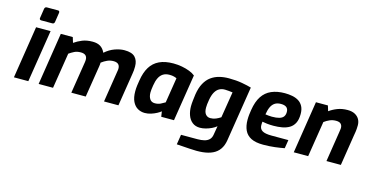

<svg xmlns="http://www.w3.org/2000/svg" viewBox="-94 -1212 3662 1906"><g transform="rotate(15 1737.5 -259.5)"><path d="M169 -616Q160 -616 155 -621.5Q150 -627 152 -636L167 -734Q171 -755 191 -755H305Q315 -755 318.5 -749Q322 -743 321 -734L306 -636Q302 -616 283 -616ZM54 0 138 -537H287L202 0Z M308 0 392 -537H515L532 -482Q569 -508 613.5 -526Q658 -544 719 -544Q767 -544 798 -525Q829 -506 848 -465Q894 -506 947 -525Q1000 -544 1046 -544Q1123 -544 1155.5 -509.5Q1188 -475 1188 -415Q1188 -395 1186.5 -374.5Q1185 -354 1181 -335L1128 0H980L1032 -331Q1033 -336 1033.5 -341.5Q1034 -347 1034 -352Q1034 -411 968 -411Q935 -411 905.5 -398Q876 -385 847 -363Q847 -356 846.5 -347Q846 -338 844 -327L792 0H644L696 -328Q697 -336 697.5 -341.5Q698 -347 698 -353Q698 -382 681.5 -396.5Q665 -411 633 -411Q594 -411 567 -397.5Q540 -384 514 -366L456 0Z M1399 6Q1359 6 1326 -13Q1293 -32 1273 -73Q1253 -114 1253 -179Q1253 -208 1257 -239Q1261 -270 1265 -291Q1278 -376 1312 -431.5Q1346 -487 1404.5 -515Q1463 -543 1549 -543Q1594 -543 1637 -535Q1680 -527 1716 -513Q1752 -499 1775 -480L1699 0H1568L1560 -54Q1546 -42 1520 -28Q1494 -14 1462.5 -4Q1431 6 1399 6ZM1471 -113Q1504 -113 1529.5 -125.5Q1555 -138 1574 -150L1615 -408Q1607 -413 1587.5 -418.5Q1568 -424 1541 -424Q1501 -424 1474.5 -407Q1448 -390 1432.5 -358Q1417 -326 1410 -280Q1406 -257 1404 -237.5Q1402 -218 1402 -206Q1402 -165 1419 -139Q1436 -113 1471 -113Z M1921 233 1788 224 1804 122H1973Q2012 122 2042.5 114.5Q2073 107 2092.5 88Q2112 69 2117 35L2132 -54Q2112 -37 2083.5 -23.5Q2055 -10 2024.5 -2Q1994 6 1966 6Q1919 6 1887.5 -19Q1856 -44 1841 -86Q1826 -128 1826 -178Q1826 -204 1830 -238.5Q1834 -273 1838 -303Q1849 -372 1874.5 -418.5Q1900 -465 1937 -492Q1974 -519 2020 -531Q2066 -543 2119 -543Q2195 -543 2255.5 -532Q2316 -521 2352 -510L2262 58Q2253 112 2227 149Q2201 186 2158 206.5Q2115 227 2056 233Q1997 239 1921 233ZM2041 -113Q2071 -113 2096.5 -123.5Q2122 -134 2146 -150L2189 -417Q2170 -420 2150.5 -421.5Q2131 -423 2112 -424Q2079 -425 2053 -411Q2027 -397 2009.5 -366.5Q1992 -336 1983 -286Q1978 -255 1976 -238.5Q1974 -222 1974 -203Q1974 -158 1992.5 -135.5Q2011 -113 2041 -113Z M2616 6Q2538 6 2491.5 -17.5Q2445 -41 2424 -86Q2403 -131 2403 -194Q2403 -222 2406 -247.5Q2409 -273 2413 -297Q2427 -385 2462.5 -439Q2498 -493 2556.5 -518.5Q2615 -544 2694 -544Q2733 -544 2770 -537Q2807 -530 2835.5 -512.5Q2864 -495 2881 -463.5Q2898 -432 2898 -384Q2898 -328 2880 -292Q2862 -256 2829.5 -236.5Q2797 -217 2755 -209.5Q2713 -202 2666 -202Q2629 -202 2599 -205.5Q2569 -209 2551 -213Q2550 -205 2549.5 -195.5Q2549 -186 2549 -177Q2549 -139 2578 -121Q2607 -103 2674 -103H2847L2833 -16Q2793 -8 2736 -1Q2679 6 2616 6ZM2628 -285Q2674 -285 2703.5 -293.5Q2733 -302 2746.5 -320.5Q2760 -339 2760 -368Q2760 -400 2741 -415.5Q2722 -431 2684 -431Q2646 -431 2621.5 -415Q2597 -399 2582.5 -368Q2568 -337 2561 -291Q2575 -289 2592.5 -287Q2610 -285 2628 -285Z M2930 0 3014 -537H3137L3154 -482Q3189 -508 3235.5 -526Q3282 -544 3339 -544Q3384 -544 3414 -528Q3444 -512 3459.5 -485Q3475 -458 3475 -423Q3475 -406 3473.5 -384Q3472 -362 3463 -312L3414 0H3266L3314 -307Q3317 -328 3318.5 -338Q3320 -348 3320 -354Q3320 -380 3305 -395.5Q3290 -411 3255 -411Q3221 -411 3192 -398.5Q3163 -386 3136 -366L3078 0Z"/></g></svg>

Font: Exo Thin
Style: Bold Italic
Weight: 700
Italic angle: -9°
Version: Version 2.000